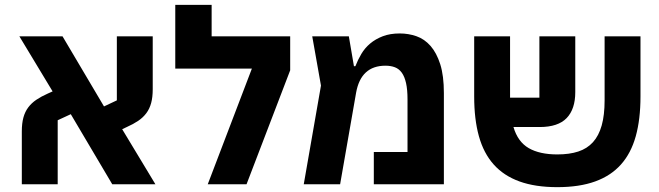

<svg xmlns="http://www.w3.org/2000/svg" viewBox="-20 -760 2720 792"><path d="M70 -218Q70 -251 76.5 -275Q83 -299 96.5 -317Q110 -335 130 -348.5Q150 -362 177 -374L197 -383L60 -610H238L409 -321L462 -346V-610H610V-392Q610 -359 603.5 -335Q597 -311 583.5 -293Q570 -275 550 -261.5Q530 -248 503 -236L484 -227L621 0H443L272 -289L218 -264V0H70Z M1019 -477H703V-740H853V-610H1177V-470L997 0H837Z M1304 -407 1268 -610H1419L1440 -487H1446Q1456 -513 1470.5 -537.5Q1485 -562 1507 -580.5Q1529 -599 1559 -610.5Q1589 -622 1629 -622Q1665 -622 1698 -610.5Q1731 -599 1756 -570.5Q1781 -542 1796 -495Q1811 -448 1811 -376V0H1522V-133H1661V-350Q1661 -390 1655 -417Q1649 -444 1637.5 -460Q1626 -476 1609 -482.5Q1592 -489 1570 -489Q1469 -489 1449 -378L1383 0H1233Z M2279 12Q2188 12 2123 -11.5Q2058 -35 2016.5 -81.5Q1975 -128 1955.5 -198Q1936 -268 1936 -362V-610H2084V-357H2205V-610H2353V-380Q2353 -310 2317.5 -273Q2282 -236 2206 -236H2098Q2116 -175 2161 -149Q2206 -123 2279 -123Q2329 -123 2365.5 -135Q2402 -147 2426 -173.5Q2450 -200 2462 -242.5Q2474 -285 2474 -346V-610H2622V-362Q2622 -268 2602.5 -198Q2583 -128 2541.5 -81.5Q2500 -35 2435 -11.5Q2370 12 2279 12Z"/></svg>

Font: IBM Plex Sans Hebrew
Style: Bold
Weight: 700
Designer: Mike Abbink, Paul van der Laan, Pieter van Rosmalen, Yanek Iontef
Foundry: Bold Monday
Version: Version 1.2